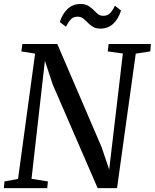

<svg xmlns="http://www.w3.org/2000/svg" viewBox="-22 -970 798 990"><path d="M-2 0 1 -34.5 71 -47.5 159 -693.5 88 -705 93.5 -743H273.5L502 -211L541 -95.5L611.5 -694L533.5 -705L538 -743H756L753 -705L678 -693.5L581.5 0H481.5L250 -534L209.5 -656.5L140.5 -48L225 -34.5L221.5 0ZM495.5 -822.5Q472 -822.5 456.8 -832Q441.5 -841.5 430 -853.5Q418.5 -865.5 406.8 -874.8Q395 -884 378.5 -884Q355.5 -884 342.2 -869.2Q329 -854.5 318 -832L286.5 -856.5Q299 -897.5 326 -923.5Q353 -949.5 393 -949.5Q417.5 -949.5 433 -940.2Q448.5 -931 460 -919Q471.5 -907 482.8 -897.8Q494 -888.5 510 -888.5Q533 -888.5 546.2 -902.8Q559.5 -917 570.5 -940.5L602 -916Q589.5 -874 562.5 -848.2Q535.5 -822.5 495.5 -822.5Z"/></svg>

Font: Merriweather 48pt
Style: Italic
Weight: 400
Italic angle: -7.8°
Version: Version 2.101